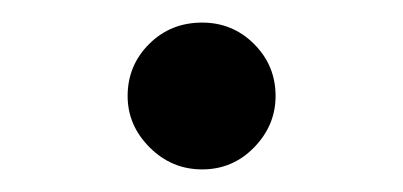

<svg xmlns="http://www.w3.org/2000/svg" viewBox="-20 -465 357 170"><path d="M93 -380Q93 -407 112 -426Q131 -445 159 -445Q186 -445 205 -426Q224 -407 224 -380Q224 -354 205 -334.5Q186 -315 159 -315Q132 -315 112.5 -334.5Q93 -354 93 -380Z"/></svg>

Font: Shippori Mincho Medium
Style: Regular
Weight: 500
Designer: FONTDASU
Foundry: FONTDASU / Google Inc. / but / Adobe
Version: Version 3.110; ttfautohint (v1.8.3)